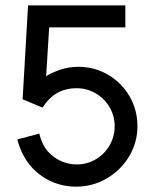

<svg xmlns="http://www.w3.org/2000/svg" viewBox="-20 -678 582 721"><path d="M266.1 22.9Q213.9 22.9 168.7 1.5Q123.5 -20 92 -58.3Q60.5 -96.7 44.9 -154.3L127.4 -176.3Q137.7 -134.8 158.7 -110.6Q179.7 -86.4 208.3 -73.5Q236.8 -60.5 268.1 -60.5Q307.1 -60.5 339.8 -79.8Q372.6 -99.1 391.6 -132.3Q410.6 -165.5 410.6 -204.1Q410.6 -243.2 391.1 -276.1Q371.6 -309.1 338.6 -327.9Q305.7 -346.7 268.1 -346.7Q226.6 -346.7 195.3 -329.1Q164.1 -311.5 139.6 -273.9L64.9 -305.2L85.4 -657.7H450.7V-575.2H164.6L153.3 -391.1Q163.6 -400.4 199.5 -413.8Q235.4 -427.2 273.4 -427.2Q335 -427.2 386 -397.2Q437 -367.2 466.6 -316.2Q496.1 -265.1 496.1 -204.1Q496.1 -143.1 465.1 -91.1Q434.1 -39.1 381.1 -8.1Q328.1 22.9 266.1 22.9Z"/></svg>

Font: Potro Sans Bangla SemiBold
Style: Regular
Weight: 600
Designer: Jayed Ahsan Saad
Foundry: Codepotro
Version: Potro Sans Bangla;Version 0.996;CodepotroFonts;